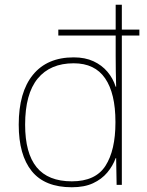

<svg xmlns="http://www.w3.org/2000/svg" viewBox="-20 -780 622 810"><path d="M283 10Q169 10 114 -58Q59 -126 59 -254Q59 -391 119 -464.5Q179 -538 291 -538Q339 -538 374.5 -521.5Q410 -505 433.5 -477Q457 -449 468 -414H470Q469 -448 468.5 -480Q468 -512 468 -543V-630H226V-655H468V-760H494V-655H568V-630H494V0H472L470 -113H468Q456 -80 432.5 -52Q409 -24 372.5 -7Q336 10 283 10ZM283 -15Q383 -15 425 -80.5Q467 -146 467 -263V-266Q467 -386 423.5 -449.5Q380 -513 291 -513Q192 -513 139 -448.5Q86 -384 86 -254Q86 -134 134.5 -74.5Q183 -15 283 -15Z"/></svg>

Font: Noto Sans Armenian Thin
Style: Regular
Weight: 250
Version: Version 2.007